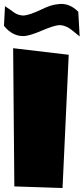

<svg xmlns="http://www.w3.org/2000/svg" viewBox="-48 -974 420 964"><path d="M-23 -943Q-13 -937 1.5 -926.5Q16 -916 24.5 -910Q33 -904 45.5 -900Q58 -896 71 -896Q100 -898 159 -926Q186 -939 206 -945.5Q226 -952 251 -954Q276 -956 299.5 -946.5Q323 -937 345 -915L352 -791Q342 -799 325 -813Q308 -827 299.5 -832.5Q291 -838 277.5 -843Q264 -848 250 -848Q222 -846 162.5 -820.5Q103 -795 74 -793Q16 -790 -28 -844ZM266 -30 24 -38 18 -732 297 -699Z"/></svg>

Font: LONDON PRESLEY
Style: Regular
Weight: 400
Version: Version 001.000